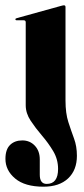

<svg xmlns="http://www.w3.org/2000/svg" viewBox="-40 -474 317 724"><path d="M207 -95Q207 -46.5 217.8 -13.5Q228.5 19.5 239.2 48.5Q250 77.5 250 113.5Q250 167.5 216.8 198.8Q183.5 230 124 230Q54 230 17.2 199.2Q-19.5 168.5 -19.5 125Q-19.5 89.5 -2 72.5Q15.5 55.5 44 55.5Q72.5 55.5 91.2 75.2Q110 95 110 127V185Q110 219.5 136 219.5Q179 219.5 179 163Q179 127 160.8 96.2Q142.5 65.5 118.2 37.2Q94 9 75.5 -19Q57 -47 57 -77V-390Q57 -397.5 49.5 -397.5H23.5Q18 -397.5 18 -401.5Q18 -404 23 -405.5L189 -451.5Q198 -454 201 -454Q207 -454 207 -447.5Z"/></svg>

Font: Fraunces 144pt S000
Style: Bold
Weight: 700
Version: Version 1.000; ttfautohint (v1.8.3)